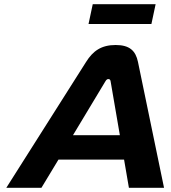

<svg xmlns="http://www.w3.org/2000/svg" viewBox="-20 -893 811 913"><path d="M389 -598 10 0H177L258 -134H570L593 0H760L636 -599C625 -651 597 -679 530 -679C462 -679 422 -651 389 -598ZM327 -250 481 -506C486 -515 491 -517 495 -517C500 -517 505 -515 506 -506L550 -250ZM401 -779H700L720 -873H421Z"/></svg>

Font: LT Wave Bold
Style: Italic
Weight: 700
Designer: Daniel Lyons
Version: Version 2.5 (Glyphs App)